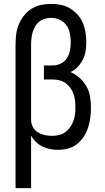

<svg xmlns="http://www.w3.org/2000/svg" viewBox="-20 -763 540 988"><path d="M60 205H140V-65Q150 -47 165 -32.5Q180 -18 198.5 -9Q217 0 237.5 4Q258 8 278 8Q304 8 329.5 1.5Q355 -5 375.5 -21Q396 -37 410.5 -59Q425 -81 433 -105.5Q441 -130 444.5 -156Q448 -182 448 -208Q448 -236 443.5 -264.5Q439 -293 425.5 -317.5Q412 -342 390.5 -361.5Q369 -381 343 -392Q364 -402 380 -419Q396 -436 406.5 -456.5Q417 -477 420.5 -500Q424 -523 424 -547Q424 -572 420 -597Q416 -622 406 -645.5Q396 -669 379 -688Q362 -707 340 -720Q318 -733 293 -738Q268 -743 243 -743Q216 -743 190.5 -737.5Q165 -732 142.5 -718Q120 -704 103.5 -683Q87 -662 77 -638Q67 -614 63.5 -587.5Q60 -561 60 -535ZM247 -64Q228 -64 210 -68Q192 -72 176 -81.5Q160 -91 150.5 -107Q141 -123 140 -142V-535Q140 -551 142 -567Q144 -583 148.5 -598.5Q153 -614 161.5 -628Q170 -642 182.5 -652Q195 -662 211 -666.5Q227 -671 243 -671Q266 -671 287.5 -661Q309 -651 322 -632.5Q335 -614 339.5 -591Q344 -568 344 -545Q344 -523 340 -502Q336 -481 324 -463Q312 -445 292 -435.5Q272 -426 250 -426H206V-354H250Q268 -354 285 -350Q302 -346 316.5 -336Q331 -326 341.5 -311.5Q352 -297 358 -280.5Q364 -264 366 -246.5Q368 -229 368 -212Q368 -193 366 -175Q364 -157 357.5 -140Q351 -123 340.5 -108Q330 -93 315.5 -82.5Q301 -72 283 -68Q265 -64 247 -64Z"/></svg>

Font: Iosevka SS09
Style: Regular
Weight: 400
Monospace: yes
Designer: Belleve Invis
Foundry: Belleve Invis
Version: Version 5.2.1; ttfautohint (v1.8.3)